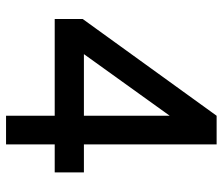

<svg xmlns="http://www.w3.org/2000/svg" viewBox="-72 -686 754 651"><g transform="rotate(90 305.5 -361.0)"><path d="M470 -268H565V-169H470V-4H373V-169H45V-264L373 -718H470ZM373 -268V-559L164 -268Z"/></g></svg>

Font: SUIT SemiBold
Style: Regular
Weight: 600
Designer: Sunn Youn; Korean Glyphs from Source Han Sans (Sandoll Communications; Soo-young Jang, Joo-yeon Kang)
Foundry: Sunn
Version: Version 1.140